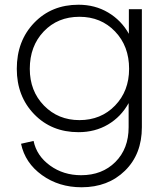

<svg xmlns="http://www.w3.org/2000/svg" viewBox="-20 -542 704 812"><path d="M69 66 122 54Q135 117 191.5 158Q248 199 323 199Q412 199 468 143Q524 87 524 -4V-106Q492 -48 437 -15.5Q382 17 312 17Q198 17 124.5 -59Q51 -135 51 -251Q51 -369 124.5 -445.5Q198 -522 312 -522Q382 -522 437.5 -489Q493 -456 525 -399V-503H580V-4Q580 110 508.5 180Q437 250 325 250Q229 250 157.5 198.5Q86 147 69 66ZM316 -34Q407 -34 466.5 -95.5Q526 -157 526 -251Q526 -347 466.5 -409Q407 -471 316 -471Q224 -471 165 -409Q106 -347 106 -251Q106 -157 166 -95.5Q226 -34 316 -34Z"/></svg>

Font: Metropolitano Light
Style: Regular
Weight: 300
Designer: Fonts by Alex Slobzheninov & Chris M. Simpson / Changes by Cristiano Sobral
Foundry: Fonts by Alex Slobzheninov & Chris M. Simpson / Changes by Cristiano Sobral
Version: Version 1.00;August 30, 2020;FontCreator 13.0.0.2681 64-bit